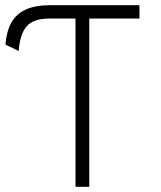

<svg xmlns="http://www.w3.org/2000/svg" viewBox="-20 -720 620 740"><path d="M271 0V-648.5H170.5Q108 -648.5 82.2 -618Q56.5 -587.5 52 -523.5L1 -548Q5 -599 23.8 -632.8Q42.5 -666.5 79.2 -683.2Q116 -700 174.5 -700H517.5V-648.5H324V0Z"/></svg>

Font: Overpass ExtraLight
Style: Regular
Weight: 250
Designer: Delve Withrington, Dave Bailey, Thomas Jockin
Foundry: Delve Fonts LLC
Version: Version 4.000